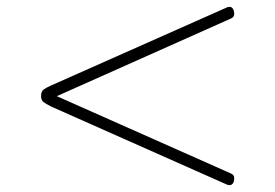

<svg xmlns="http://www.w3.org/2000/svg" viewBox="-20 -717 803 561"><path d="M640 -179 131 -405Q115 -413 107.5 -418.5Q100 -424 100 -436Q100 -450 107.5 -455.5Q115 -461 131 -468L640 -694Q648 -698 654 -696.5Q660 -695 663 -686Q665 -679 664 -673Q663 -667 655 -663L146 -436L655 -210Q663 -206 664 -200Q665 -194 663 -186Q660 -178 654 -176.5Q648 -175 640 -179Z"/></svg>

Font: Playwrite US Modern Thin
Style: Regular
Weight: 250
Designer: Veronika Burian, José Scaglione
Foundry: TypeTogether
Version: Version 1.003